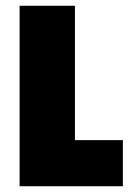

<svg xmlns="http://www.w3.org/2000/svg" viewBox="-20 -645 473 665"><path d="M47.9 0V-625H239.6V-159.7H405.6V0Z"/></svg>

Font: Afacad Flux Black
Style: Regular
Weight: 900
Designer: Kristian Moeller
Foundry: Dicotype
Version: Version 1.100